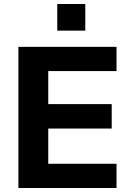

<svg xmlns="http://www.w3.org/2000/svg" viewBox="-20 -939 639 959"><path d="M72 0V-705H562V-584H221V-419H538V-297H221V-121H562V0ZM266 -786V-919H406V-786Z"/></svg>

Font: Mulish ExtraBold
Style: Regular
Weight: 800
Designer: Vernon Adams
Foundry: Vernon Adams
Version: Version 3.603; ttfautohint (v1.8.3)